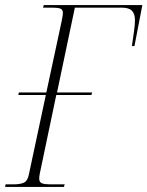

<svg xmlns="http://www.w3.org/2000/svg" viewBox="-37 -734 579 754"><path d="M-17 0 -15 -10H15Q42 -10 56.5 -16.5Q71 -23 76 -47L143 -361H35L37 -371H145L206 -655Q210 -676 210 -683Q210 -696 200.5 -700Q191 -704 169 -704H132L135 -714H522L491 -553H481Q486 -587 489.5 -612.5Q493 -638 493 -655Q493 -679 481.5 -691.5Q470 -704 440 -704H257L187 -371H325L322 -361H184L119 -51Q118 -45 117.5 -41Q117 -37 117 -33Q117 -18 128 -14Q139 -10 161 -10H217L214 0Z"/></svg>

Font: Noto Serif Display Condensed ExtraLight
Style: Italic
Weight: 200
Width: 3
Italic angle: -12°
Designer: Monotype Design Team
Foundry: Monotype Imaging Inc.
Version: Version 2.009